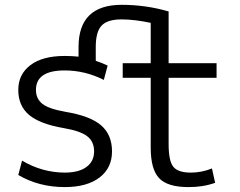

<svg xmlns="http://www.w3.org/2000/svg" viewBox="-20 -760 986 790"><path d="M673.8 -439.9V-167Q673.8 -97.2 693.4 -73.5Q712.9 -49.8 765.1 -49.8Q810.1 -49.8 852.1 -66.9L865.2 -7.8Q814.5 10.3 754.9 9.8Q669.9 9.8 635 -26.6Q600.1 -63 600.1 -152.8V-439.9H484.9V-500H600.1V-666Q532.2 -680.2 480 -680.2Q421.9 -680.2 397.9 -654.5Q374 -628.9 374 -566.9V-509.8Q397.9 -502 422.9 -490.2L407.2 -431.2Q330.1 -470.2 246.1 -470.2Q127.9 -470.2 127.9 -390.1Q127.9 -354 154.1 -333Q180.2 -312 250 -299.8Q352.1 -282.7 396.5 -243.9Q440.9 -205.1 440.9 -137Q440.9 -68.8 389.4 -29.5Q337.9 9.8 246.1 9.8Q140.1 9.8 55.2 -40L70.8 -99.1Q152.8 -50.3 246.1 -49.8Q304.2 -49.8 335.7 -73Q367.2 -96.2 367.2 -137.2Q367.2 -177.2 339.1 -199.2Q311 -221.2 242.2 -232.9Q143.1 -250 99.1 -287.6Q55.2 -325.2 55.2 -390.1Q55.2 -454.1 105 -491.9Q154.8 -529.8 246.1 -529.8Q275.9 -529.8 303.2 -526.9V-566.9Q303.2 -739.7 480 -740.2Q580.1 -740.2 673.8 -712.9V-500H871.1V-439.9Z"/></svg>

Font: WebKoruri
Style: Regular
Weight: 400
Foundry: lindwurm / mohemohe
Version: Version 1.00